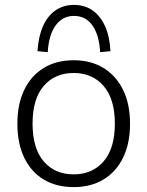

<svg xmlns="http://www.w3.org/2000/svg" viewBox="-20 -756 602 784"><path d="M281 8Q210 8 158.5 -23Q107 -54 79 -112Q51 -170 51 -251Q51 -331 79 -389Q107 -447 158.5 -478.5Q210 -510 281 -510Q351 -510 402.5 -478.5Q454 -447 482.5 -389Q511 -331 511 -251Q511 -170 482.5 -112Q454 -54 402.5 -23Q351 8 281 8ZM281 -44Q357 -44 403 -97Q449 -150 449 -251Q449 -352 403 -405Q357 -458 281 -458Q204 -458 158.5 -405Q113 -352 113 -251Q113 -150 158.5 -97Q204 -44 281 -44ZM175 -543 133 -547Q137 -607 155.5 -649Q174 -691 206.5 -713.5Q239 -736 282 -736Q326 -736 358 -713.5Q390 -691 409 -649Q428 -607 431 -547L389 -543Q385 -613 357.5 -652Q330 -691 282 -691Q235 -691 207 -652Q179 -613 175 -543Z"/></svg>

Font: Mulish ExtraLight Light
Style: Regular
Weight: 300
Version: Version 3.603